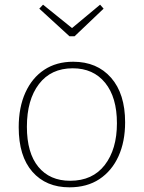

<svg xmlns="http://www.w3.org/2000/svg" viewBox="-20 -794 614 821"><path d="M293 -530Q395 -530 455 -461.5Q515 -393 515 -271Q515 -188 486.5 -125.5Q458 -63 405 -28Q352 7 277 7Q177 7 118.5 -59.5Q60 -126 60 -250Q60 -335 88.5 -398Q117 -461 169 -495.5Q221 -530 293 -530ZM291 -502Q198 -502 146.5 -434.5Q95 -367 95 -252Q95 -140 144 -80.5Q193 -21 280 -21Q376 -21 428 -88.5Q480 -156 480 -267Q480 -378 429.5 -440Q379 -502 291 -502ZM408 -774 423 -757 299 -639H277L148 -757L164 -774L288 -674Z"/></svg>

Font: Bitter ExtraLight
Style: Regular
Weight: 200
Designer: Sol Matas, and Bitter project Authors
Foundry: Sol Matas
Version: Version 2.001